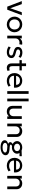

<svg xmlns="http://www.w3.org/2000/svg" viewBox="2724 -3484 985 6472"><g transform="rotate(90 3216.0 -247.5)"><path d="M203.5 0 16.5 -490H118.5L265 -78.5H249L393 -490H492L307.5 0Z M803 15Q727 15 667.5 -20.5Q608 -56 574 -115Q540 -174 540 -245Q540 -297.5 559.5 -344.5Q579 -391.5 614.5 -427.8Q650 -464 698 -484.5Q746 -505 803 -505Q879.5 -505 939 -469.5Q998.5 -434 1032.5 -375Q1066.5 -316 1066.5 -245Q1066.5 -192.5 1047 -145.5Q1027.5 -98.5 992 -62.5Q956.5 -26.5 908.5 -5.8Q860.5 15 803 15ZM803 -68Q852.5 -68 890.8 -89.8Q929 -111.5 951 -151.2Q973 -191 973 -245Q973 -299.5 951.2 -339.2Q929.5 -379 891 -400.5Q852.5 -422 803 -422Q753.5 -422 715.2 -400.5Q677 -379 655.2 -339.2Q633.5 -299.5 633.5 -245Q633.5 -191 655.2 -151.2Q677 -111.5 715.5 -89.8Q754 -68 803 -68Z M1182 0V-490H1274V-419Q1303.5 -467 1344.2 -486.2Q1385 -505.5 1431 -505.5Q1445.5 -505.5 1459 -504Q1472.5 -502.5 1485.5 -500L1472 -404.5Q1458 -408.5 1443.5 -410.8Q1429 -413 1415 -413Q1353.5 -413 1313.8 -374.8Q1274 -336.5 1274 -272.5V0Z M1740.5 14.5Q1682.5 14.5 1630.8 -2.8Q1579 -20 1544.5 -49L1582.5 -118.5Q1615 -91.5 1656.8 -76.2Q1698.5 -61 1740.5 -61Q1792.5 -61 1821.5 -79.8Q1850.5 -98.5 1850.5 -133Q1850.5 -165 1825.5 -180.5Q1800.5 -196 1732.5 -212.5Q1642.5 -233 1601.8 -267.5Q1561 -302 1561 -362.5Q1561 -405.5 1585 -438.8Q1609 -472 1650.8 -491Q1692.5 -510 1747 -510Q1801 -510 1847.8 -494.8Q1894.5 -479.5 1929 -450.5L1893.5 -380.5Q1876 -397 1852.2 -409Q1828.5 -421 1801.5 -427.8Q1774.5 -434.5 1747.5 -434.5Q1703 -434.5 1674.8 -416.5Q1646.5 -398.5 1646.5 -366.5Q1646.5 -333 1673.8 -317.5Q1701 -302 1764.5 -287Q1856.5 -266.5 1896.5 -232.2Q1936.5 -198 1936.5 -138Q1936.5 -91.5 1912 -57.2Q1887.5 -23 1843.5 -4.2Q1799.5 14.5 1740.5 14.5Z M2269.5 15Q2201 15 2159.2 -25Q2117.5 -65 2117.5 -148.5V-634H2209.5V-490H2353V-412H2209.5V-171.5Q2209.5 -115.5 2229.8 -92.8Q2250 -70 2289 -70Q2306.5 -70 2322.2 -74Q2338 -78 2350 -84.5L2369 -9Q2348.5 2 2322.5 8.5Q2296.5 15 2269.5 15ZM2005.5 -412V-490H2131.5V-412Z M2707 15Q2629 15 2569.5 -17.5Q2510 -50 2476.5 -108.2Q2443 -166.5 2443 -244Q2443 -300 2462.2 -348Q2481.5 -396 2516.2 -431Q2551 -466 2597.8 -485.5Q2644.5 -505 2699.5 -505Q2759 -505 2805.8 -484Q2852.5 -463 2883.2 -425.2Q2914 -387.5 2927.5 -336.8Q2941 -286 2933 -226.5H2534Q2532.5 -177.5 2554 -140.8Q2575.5 -104 2616.2 -83.5Q2657 -63 2713 -63Q2754 -63 2793 -76Q2832 -89 2862 -114.5L2901 -46Q2877 -26.5 2844.2 -12.8Q2811.5 1 2776 8Q2740.5 15 2707 15ZM2539 -298H2841Q2839 -360 2802.5 -394.8Q2766 -429.5 2698 -429.5Q2632 -429.5 2589 -394.8Q2546 -360 2539 -298Z M3051.5 0V-720H3143.5V0Z M3302.5 0V-720H3394.5V0Z M3741.5 15Q3676 15 3633.2 -11.5Q3590.5 -38 3569.5 -80.5Q3548.5 -123 3548.5 -171.5V-490H3640.5V-191Q3640.5 -137 3673.2 -103.8Q3706 -70.5 3763.5 -70.5Q3800.5 -70.5 3830.5 -87.5Q3860.5 -104.5 3878.2 -135.2Q3896 -166 3896 -206.5V-490H3988V0H3903.5V-60Q3873 -23 3832.2 -4Q3791.5 15 3741.5 15Z M4147 0V-490H4239V-424Q4270.5 -467 4312.5 -486Q4354.5 -505 4398.5 -505Q4465 -505 4508.8 -478.2Q4552.5 -451.5 4574.2 -410Q4596 -368.5 4596 -325V0H4504V-296.5Q4504 -352 4469.5 -385.8Q4435 -419.5 4375.5 -419.5Q4336.5 -419.5 4305.8 -402.2Q4275 -385 4257 -353.5Q4239 -322 4239 -281V0Z M4943.5 225Q4888.5 225 4844.8 215Q4801 205 4770 186.8Q4739 168.5 4722.8 142.5Q4706.5 116.5 4706.5 84.5Q4706.5 58 4720.5 35.8Q4734.5 13.5 4762 -2.8Q4789.5 -19 4830 -27.5Q4800.5 -42 4785.8 -60.2Q4771 -78.5 4771 -102.5Q4771 -123 4783 -140.8Q4795 -158.5 4816.8 -172.8Q4838.5 -187 4868.8 -196.2Q4899 -205.5 4935.5 -208L4958 -165Q4926 -165 4902.8 -159.5Q4879.5 -154 4866.8 -143.8Q4854 -133.5 4854 -119.5Q4854 -100.5 4875.2 -92.8Q4896.5 -85 4932.5 -82L5016.5 -75.5Q5079 -70.5 5122.5 -55Q5166 -39.5 5189 -12Q5212 15.5 5212 57.5Q5212 93 5192.8 123.8Q5173.5 154.5 5138 177Q5102.5 199.5 5053 212.2Q5003.5 225 4943.5 225ZM4950.5 158Q5030 158 5075.5 133.5Q5121 109 5121 70.5Q5121 41 5089.8 24.2Q5058.5 7.5 4995.5 3L4906.5 -3.5Q4871.5 -1 4846.5 9.2Q4821.5 19.5 4808.2 36Q4795 52.5 4795 73.5Q4795 98.5 4814 117.5Q4833 136.5 4867.8 147.2Q4902.5 158 4950.5 158ZM4948 -156.5Q4888 -156.5 4839.8 -179.8Q4791.5 -203 4763.2 -242.5Q4735 -282 4735 -331Q4735 -379.5 4763.2 -419Q4791.5 -458.5 4840 -481.8Q4888.5 -505 4948 -505Q5008 -505 5056.2 -481.8Q5104.5 -458.5 5132.8 -419Q5161 -379.5 5161 -331Q5161 -282 5132.8 -242.5Q5104.5 -203 5056.5 -179.8Q5008.5 -156.5 4948 -156.5ZM4948 -229.5Q4985 -229.5 5013.2 -242.2Q5041.5 -255 5057.5 -277.8Q5073.5 -300.5 5073.5 -331Q5073.5 -376 5038.8 -404.2Q5004 -432.5 4948 -432.5Q4911 -432.5 4882.8 -419.5Q4854.5 -406.5 4838.8 -383.8Q4823 -361 4823 -331Q4823 -286 4857.8 -257.8Q4892.5 -229.5 4948 -229.5ZM5025.5 -414.5 4991.5 -481.5 5244.5 -490 5243.5 -412Z M5564 15Q5486 15 5426.5 -17.5Q5367 -50 5333.5 -108.2Q5300 -166.5 5300 -244Q5300 -300 5319.2 -348Q5338.5 -396 5373.2 -431Q5408 -466 5454.8 -485.5Q5501.5 -505 5556.5 -505Q5616 -505 5662.8 -484Q5709.5 -463 5740.2 -425.2Q5771 -387.5 5784.5 -336.8Q5798 -286 5790 -226.5H5391Q5389.5 -177.5 5411 -140.8Q5432.5 -104 5473.2 -83.5Q5514 -63 5570 -63Q5611 -63 5650 -76Q5689 -89 5719 -114.5L5758 -46Q5734 -26.5 5701.2 -12.8Q5668.5 1 5633 8Q5597.5 15 5564 15ZM5396 -298H5698Q5696 -360 5659.5 -394.8Q5623 -429.5 5555 -429.5Q5489 -429.5 5446 -394.8Q5403 -360 5396 -298Z M5908.5 0V-490H6000.5V-424Q6032 -467 6074 -486Q6116 -505 6160 -505Q6226.5 -505 6270.2 -478.2Q6314 -451.5 6335.8 -410Q6357.5 -368.5 6357.5 -325V0H6265.5V-296.5Q6265.5 -352 6231 -385.8Q6196.5 -419.5 6137 -419.5Q6098 -419.5 6067.2 -402.2Q6036.5 -385 6018.5 -353.5Q6000.5 -322 6000.5 -281V0Z"/></g></svg>

Font: Geologica Roman Light
Style: Regular
Weight: 300
Designer: Sindre Bremnes, Frode Helland
Foundry: Monokrom Skriftforlag AS
Version: Version 1.010;gftools[0.9.28]